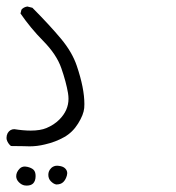

<svg xmlns="http://www.w3.org/2000/svg" viewBox="-22 -290 542 590"><path d="M236.8 42Q237.3 36.1 237.3 29.8Q237.3 -19 213.9 -87.9Q199.7 -129.9 165.3 -171.1Q130.9 -212.4 77.6 -266.1L62 -270Q50.3 -268.1 43.9 -260.3L41 -248.5Q72.3 -203.1 110.4 -164.6Q151.9 -122.6 166.5 -80.3Q181.2 -38.1 187 -3.9Q188.5 5.4 188.5 13.7Q188.5 49.3 160.2 77.6Q144 93.8 120.6 103.5Q102.1 111.3 72.3 111.3Q49.8 111.3 22 106.9Q8.8 106.9 1.5 119.1Q-2 126 -2 133.8Q-2 136.2 -1.5 138.7Q2 150.9 11.7 158.7Q35.6 158.7 50.5 159.2Q65.4 159.7 68.8 159.7Q92.3 159.7 116.2 153.8Q148.4 146.5 175.3 131.3Q201.2 116.7 218 89.6Q234.9 62.5 236.8 42ZM183.6 249Q184.6 244.6 184.6 242.2Q184.6 233.9 178.2 227.5Q171.9 221.2 159.2 219.7Q156.2 219.2 153.8 219.2Q143.6 219.2 136.2 225.6L134.8 227.1Q126.5 235.4 126.5 247.1Q126.5 259.3 134.5 267.3Q142.6 275.4 150.9 276.9Q165 276.9 172.6 269.3Q180.2 261.7 183.6 249ZM60.1 280.3Q72.8 280.3 79.6 273.9Q87.4 266.1 87.4 251Q87.4 237.8 81.1 231.7Q74.7 225.6 62 222.7Q58.1 221.7 54.7 221.7Q44.9 221.7 38.6 228Q27.8 238.8 27.8 251.5Q27.8 261.7 36.1 270Q44.4 278.3 53.7 279.8Q57.1 280.3 60.1 280.3Z"/></svg>

Font: NaikaiFont
Style: Light
Weight: 300
Version: Version 1.89